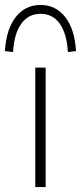

<svg xmlns="http://www.w3.org/2000/svg" viewBox="-58 -758 328 778"><path d="M85 0V-484H127V0ZM-5 -547 -38 -551Q-33 -639 5.5 -688.5Q44 -738 106 -738Q168 -738 206.5 -688.5Q245 -639 250 -551L217 -547Q213 -621 184.5 -661.5Q156 -702 106 -702Q57 -702 28 -661.5Q-1 -621 -5 -547Z"/></svg>

Font: Nunito Sans ExtraLight
Style: Regular
Weight: 200
Designer: Vernon Adams
Foundry: Vernon Adams
Version: Version 3.006; ttfautohint (v1.8.3)